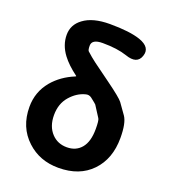

<svg xmlns="http://www.w3.org/2000/svg" viewBox="-148 -918 913 1038"><g transform="rotate(20 308.0 -399.0)"><path d="M308 14Q200 14 127 -54Q49 -126 49 -243Q49 -329 103 -394Q151 -451 227 -482Q232 -484 228 -487Q174 -527 144 -567Q105 -619 105 -677.5Q105 -736 154 -772Q207 -812 305 -812Q420 -812 481 -791Q552 -766 533 -712Q515 -658 444 -683Q388 -702 304 -702Q242 -702 242 -665Q242 -640 248 -634Q274 -610 302 -589L402 -516Q486 -455 501 -435Q523 -404 545 -373Q569 -338 569 -252Q569 -132 499 -59Q429 14 308 14ZM427 -252Q427 -302 420 -312Q399 -344 379 -376Q377 -379 345 -404Q330 -415 312 -410Q264 -398 226.5 -355Q189 -312 189 -246.5Q189 -181 226 -142Q260 -106 313 -106Q366 -106 396.5 -143Q427 -180 427 -252Z"/></g></svg>

Font: Resource Han Rounded KR
Style: Bold
Weight: 700
Designer: Cyano Hao (round all glyphs); Ryoko NISHIZUKA 西塚涼子 (kana, bopomofo & ideographs); Paul D. Hunt (Latin, Greek & Cyrillic)
Foundry: Cyano Hao
Version: 0.990